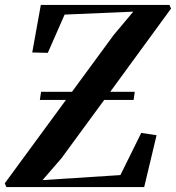

<svg xmlns="http://www.w3.org/2000/svg" viewBox="-36 -763 718 783"><path d="M-10 0 -16.5 -15.5 233 -355.5H126.5L131.5 -388.5H257.5L427 -619.5L507.5 -715.5L227.5 -703.5L159 -547.5L95.5 -549L130.5 -743H655L661.5 -728L413.5 -388.5H513.5L509 -355.5H389L214.5 -117.5L137.5 -28.5L455 -49L540 -221L602.5 -211.5L552 0Z"/></svg>

Font: Merriweather 144pt SemiBold
Style: Italic
Weight: 600
Italic angle: -7.8°
Version: Version 2.101